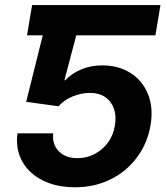

<svg xmlns="http://www.w3.org/2000/svg" viewBox="-20 -748 676 777"><path d="M259.3 -727.5 238.8 -605H89.4L109.9 -727.5ZM283.7 9.8Q208 9.8 152.6 -18.1Q97.2 -45.9 69.8 -95.2Q42.5 -144.5 50.8 -208.5H195.3Q190.4 -164.1 217.8 -136Q245.1 -107.9 293.9 -107.9Q330.6 -107.9 362.5 -124.5Q394.5 -141.1 416.5 -170.7Q438.5 -200.2 444.8 -239.3Q451.7 -278.8 440.9 -308.6Q430.2 -338.4 405.5 -355.2Q380.9 -372.1 344.2 -372.1Q308.6 -372.1 273.2 -357.4Q237.8 -342.8 217.3 -317.9L85.9 -335.9L183.6 -727.5H629.4L608.9 -605H288.6L240.7 -423.3H244.1Q270 -450.7 308.3 -467Q346.7 -483.4 393.6 -483.4Q459.5 -483.4 507.8 -452.9Q556.2 -422.4 578.6 -367.9Q601.1 -313.5 589.4 -242.2Q577.1 -168.9 534.9 -111.8Q492.7 -54.7 428.2 -22.5Q363.8 9.8 283.7 9.8Z"/></svg>

Font: Inter 18pt
Style: Bold Italic
Weight: 700
Italic angle: -9.3988°
Designer: Rasmus Andersson
Foundry: rsms
Version: Version 4.001;git-66647c0bb